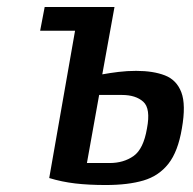

<svg xmlns="http://www.w3.org/2000/svg" viewBox="-20 -520 553 550"><path d="M283 10Q234 10 195.5 5.5Q157 1 121 -10L195 -432H95L108 -500H308L273 -307Q295 -311 319.5 -314Q344 -317 370 -317Q419 -317 452.5 -304Q486 -291 499.5 -255.5Q513 -220 501 -152Q490 -86 462.5 -51Q435 -16 391 -3Q347 10 283 10ZM229 -53H294Q334 -53 362.5 -73Q391 -93 401 -152Q412 -209 390.5 -228.5Q369 -248 329 -248H264Z"/></svg>

Font: Cuprum Medium
Style: Italic
Weight: 500
Italic angle: -10°
Version: Version 3.000